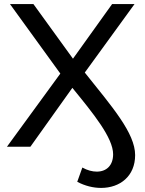

<svg xmlns="http://www.w3.org/2000/svg" viewBox="-20 -720 712 942"><path d="M396 -364 640 -700H530L338 -432L144 -700H29L276 -359L14 0H129L335 -289C438 -163 535 -44 535 37C535 91 503 122 455 122C433 122 409 116 384 102L359 172C397 192 437 202 476 202C569 202 643 144 643 41C643 -67 530 -196 396 -364Z"/></svg>

Font: AWKNG-Font Medium
Style: Regular
Weight: 500
Designer: Awakening Church
Foundry: Awakening Church
Version: Version 1.700;PS 001.700;hotconv 1.0.88;makeotf.lib2.5.64775